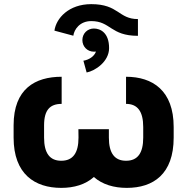

<svg xmlns="http://www.w3.org/2000/svg" viewBox="-20 -890 901 923"><path d="M643.1 -717.8V-798.3C548.8 -798.3 551.3 -870.1 418.5 -870.1C311 -870.1 250 -802.7 241.7 -742.7L332.5 -718.3C336.4 -748 363.3 -788.6 418.5 -788.6C512.7 -788.6 510.3 -717.8 643.1 -717.8ZM380.9 -598.1 396.5 -541.5C437.5 -549.3 504.4 -593.8 504.4 -658.7C504.4 -732.9 462.4 -752.9 431.2 -752.9C399.9 -752.9 376 -728.5 376 -697.3C376 -666 399.9 -641.6 431.2 -641.6C434.6 -641.6 438 -641.6 441.4 -642.1C433.1 -618.7 407.7 -602.5 380.9 -598.1ZM276.4 -521C149.4 -521 45.4 -463.4 45.4 -287.6V-228.5C45.4 -52.7 147.5 13.2 274.4 13.2C335.9 13.2 391.1 -2.9 431.2 -39.1C472.2 -2.9 527.8 13.2 589.4 13.2C716.8 13.2 814.9 -52.7 814.9 -228.5V-279.3C814.9 -455.1 713.4 -521 585.9 -521V-390.6C641.6 -390.6 668.5 -354 668.5 -279.3V-228.5C668.5 -153.8 641.6 -117.2 585.9 -117.2C530.8 -117.2 503.4 -153.8 503.4 -228.5V-269H356.9L357.4 -228.5C357.4 -153.8 330.1 -117.2 274.4 -117.2C219.2 -117.2 191.9 -153.8 191.9 -228.5V-287.6C191.9 -362.3 221.2 -390.6 276.4 -390.6Z"/></svg>

Font: Giphurs ExtraBold
Style: Regular
Weight: 800
Version: Version 1.000